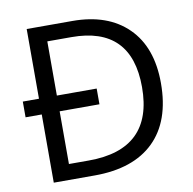

<svg xmlns="http://www.w3.org/2000/svg" viewBox="-76 -739 822 816"><g transform="rotate(-10 335.5 -331.5)"><path d="M613.3 -337.9Q613.3 -173.8 524.2 -86.9Q435.1 0 267.6 0H91.3V-294.4H21.5V-362.3H91.3V-663.1H288.1Q440.9 -663.1 527.1 -578.1Q613.3 -493.2 613.3 -337.9ZM531.2 -335Q531.2 -596.2 272.9 -596.2H168.5V-362.3H340.3V-294.4H168.5V-66.9H254.4Q531.2 -66.9 531.2 -335Z"/></g></svg>

Font: Bpm'online Open Sans
Style: Regular
Weight: 400
Foundry: Ascender Corporation
Version: Version 1.10